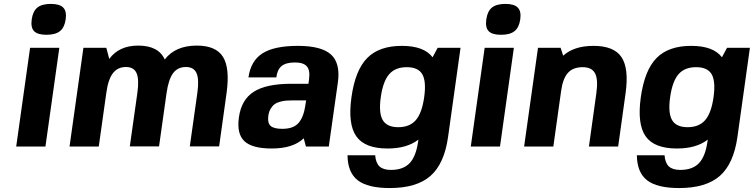

<svg xmlns="http://www.w3.org/2000/svg" viewBox="-20 -742 3816 972"><path d="M210 0H62L132.3 -500H280.3ZM312.5 -644Q306.6 -603 283.7 -584.5Q260.7 -565.9 215.3 -565.9Q170.4 -565.9 152.6 -584.2Q134.8 -602.5 140.6 -644Q146.5 -685.5 169.4 -703.9Q192.4 -722.2 237.3 -722.2Q282.2 -722.2 300.3 -703.4Q318.4 -684.6 312.5 -644Z M518.1 -271 480 0H332L402.3 -500H518.1L533.2 -443.8Q582.5 -511.2 679.7 -511.2Q782.2 -511.2 814 -440.9Q867.7 -511.2 976.6 -511.2Q1073.2 -511.2 1108.9 -454.1Q1144.5 -397 1127 -271L1089.4 -1H940.9L979 -271Q988.8 -339.8 975.1 -371.3Q961.4 -402.8 921.4 -402.8Q879.4 -402.8 856.2 -371.3Q833 -339.8 823.2 -271L785.2 -1H637.2L675.3 -271Q685.1 -340.3 671.4 -371.6Q657.7 -402.8 617.7 -402.8Q575.7 -402.8 551.5 -371.3Q527.3 -339.8 518.1 -271Z M1517.6 -42Q1464.4 9.8 1355.5 9.8Q1256.3 9.8 1217 -27.6Q1177.7 -64.9 1189.5 -147.9Q1201.7 -237.3 1264.9 -277.6Q1328.1 -317.9 1455.6 -317.9H1541.5L1544.4 -339.8Q1550.8 -385.3 1533.9 -405.5Q1517.1 -425.8 1472.7 -425.8Q1428.2 -425.8 1406 -408Q1383.8 -390.1 1378.9 -350.1H1237.8Q1249.5 -434.1 1308.8 -471.9Q1368.2 -509.8 1488.3 -509.8Q1607.9 -509.8 1656 -465.6Q1704.1 -421.4 1690.4 -324.2L1644.5 0H1528.8ZM1529.8 -233.9H1464.4Q1443.8 -233.9 1429.4 -232.7Q1415 -231.4 1398.2 -227.1Q1381.3 -222.7 1370.1 -214.4Q1358.9 -206.1 1350.1 -191.4Q1341.3 -176.8 1338.4 -155.8Q1333.5 -119.6 1349.9 -104.7Q1366.2 -89.8 1409.2 -89.8Q1466.3 -89.8 1491.9 -120.1Q1517.6 -150.4 1525.9 -209Z M1941.9 9.8Q1827.1 9.8 1783.7 -52Q1740.2 -113.8 1759.3 -250Q1778.3 -386.7 1838.9 -448.2Q1899.4 -509.8 2014.2 -509.8Q2126.5 -509.8 2169.9 -452.1L2195.8 -500H2311.5L2248.5 -49.8Q2229.5 86.9 2159.4 148.4Q2089.4 210 1953.6 210Q1841.8 210 1791 170.7Q1740.2 131.3 1739.3 43.9H1879.4Q1882.3 83 1901.4 100.6Q1920.4 118.2 1959 118.2Q2021 118.2 2053.5 84.2Q2085.9 50.3 2096.7 -24.9L2098.1 -35.2Q2040.5 9.8 1941.9 9.8ZM1996.1 -98.1Q2054.2 -98.1 2085.2 -134Q2116.2 -169.9 2127.4 -250Q2138.7 -330.1 2117.9 -366Q2097.2 -401.9 2039.1 -401.9Q1981 -401.9 1950 -366Q1918.9 -330.1 1907.7 -250Q1896.5 -170.4 1917.5 -134.3Q1938.5 -98.1 1996.1 -98.1Z M2511.2 0H2363.3L2433.6 -500H2581.5ZM2613.8 -644Q2607.9 -603 2585 -584.5Q2562 -565.9 2516.6 -565.9Q2471.7 -565.9 2453.9 -584.2Q2436 -602.5 2441.9 -644Q2447.8 -685.5 2470.7 -703.9Q2493.7 -722.2 2538.6 -722.2Q2583.5 -722.2 2601.6 -703.4Q2619.6 -684.6 2613.8 -644Z M2819.3 -500 2818.4 -499 2831.1 -460Q2885.7 -509.8 2984.9 -509.8Q3087.9 -509.8 3126.2 -452.9Q3164.6 -396 3147 -270L3109.4 0H2961.4L2999 -270Q3008.8 -339.8 2992.4 -370.8Q2976.1 -401.9 2929.7 -401.9Q2881.3 -401.9 2855.5 -373.5Q2829.6 -345.2 2820.8 -282.2L2781.2 0H2633.3L2703.6 -500Z M3406.7 9.8Q3292 9.8 3248.5 -52Q3205.1 -113.8 3224.1 -250Q3243.2 -386.7 3303.7 -448.2Q3364.3 -509.8 3479 -509.8Q3591.3 -509.8 3634.8 -452.1L3660.6 -500H3776.4L3713.4 -49.8Q3694.3 86.9 3624.3 148.4Q3554.2 210 3418.5 210Q3306.6 210 3255.9 170.7Q3205.1 131.3 3204.1 43.9H3344.2Q3347.2 83 3366.2 100.6Q3385.3 118.2 3423.8 118.2Q3485.8 118.2 3518.3 84.2Q3550.8 50.3 3561.5 -24.9L3563 -35.2Q3505.4 9.8 3406.7 9.8ZM3460.9 -98.1Q3519 -98.1 3550 -134Q3581.1 -169.9 3592.3 -250Q3603.5 -330.1 3582.8 -366Q3562 -401.9 3503.9 -401.9Q3445.8 -401.9 3414.8 -366Q3383.8 -330.1 3372.6 -250Q3361.3 -170.4 3382.3 -134.3Q3403.3 -98.1 3460.9 -98.1Z"/></svg>

Font: Fivo Sans
Style: Italic
Weight: 700
Designer: Alexander Slobzheninov
Foundry: Alexander Slobzheninov
Version: 1.0